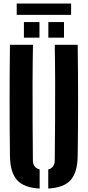

<svg xmlns="http://www.w3.org/2000/svg" viewBox="-20 -1052 493 1080"><path d="M36 -174Q32 -487 36 -800H165.5Q163.5 -696.5 163.2 -585.8Q163 -475 163.5 -364.5Q164 -254 165 -150.5Q165 -109 203 -99V8.5Q114.5 4 76 -39Q37.5 -82 36 -174ZM251.5 8.5V-99Q288 -108.5 288 -150.5Q289 -254 289.8 -364.5Q290.5 -475 290.2 -585.8Q290 -696.5 288 -800H417Q421.5 -487 417 -174Q415.5 -82 377.2 -39Q339 4 251.5 8.5ZM252 -840V-928H340V-840ZM114.5 -840V-928H202V-840ZM74 -1032H380V-968.5H74Z"/></svg>

Font: Big Shoulders Stencil Display ExtraBold
Style: Regular
Weight: 800
Designer: Patric King
Foundry: XO Type Co
Version: Version 1.000